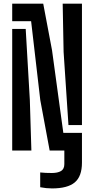

<svg xmlns="http://www.w3.org/2000/svg" viewBox="-20 -820 513 1046"><path d="M250.5 0 199.5 -274.5 149.5 -704.5H46.5V-800H215.5L263.5 -546L325 -96H426.5V66Q426.5 141 387.2 173.8Q348 206.5 263.5 206.5Q248.5 206.5 231 204.8Q213.5 203 199 200V119.5Q211 121 229.2 121.8Q247.5 122.5 262.5 122.5Q294 122.5 312.2 111.8Q330.5 101 330.5 74V0ZM353 -138.5 326.5 -537.5 321.5 -800H426.5V-138.5ZM46.5 0V-662.5H120L142.5 -276L151 0Z"/></svg>

Font: Big Shoulders Stencil Display
Style: Bold
Weight: 700
Designer: Patric King
Foundry: XO Type Co
Version: Version 1.000